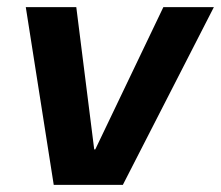

<svg xmlns="http://www.w3.org/2000/svg" viewBox="-20 -516 617 536"><path d="M130 0 52 -496H193L243 -99H246L436 -496H577L323 0Z"/></svg>

Font: DM Sans 36pt
Style: Bold Italic
Weight: 700
Italic angle: -10°
Designer: Colophon Foundry, Jonny Pinhorn
Foundry: Colophon Foundry
Version: Version 4.004;gftools[0.9.30]